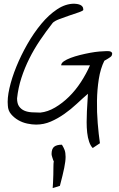

<svg xmlns="http://www.w3.org/2000/svg" viewBox="-20 -671 632 1016"><path d="M445.3 -174.8Q417 -150.4 386.2 -121.6Q355.5 -92.8 320.8 -68.4Q286.1 -43.9 249 -27.8Q211.9 -11.7 170.9 -11.7Q149.4 -11.7 124 -17.1Q98.6 -22.5 76.7 -35.2Q54.7 -47.9 38.6 -66.9Q22.5 -85.9 21.5 -112.3Q17.6 -149.4 29.8 -203.6Q42 -257.8 66.4 -317.9Q90.8 -377.9 124.5 -437Q158.2 -496.1 198.2 -544.4Q238.3 -592.8 282.7 -622.1Q327.1 -651.4 373 -651.4Q379.9 -651.4 388.2 -649.9Q396.5 -648.4 403.8 -645.5Q411.1 -642.6 416 -636.2Q420.9 -629.9 420.9 -619.1Q420.9 -614.3 398.9 -606.4Q377 -598.6 348.6 -589.4Q320.3 -580.1 293.9 -569.8Q267.6 -559.6 258.8 -549.8Q223.6 -504.9 191.9 -458Q160.2 -411.1 135.3 -361.3Q110.4 -311.5 93.3 -258.8Q76.2 -206.1 70.3 -150.4Q70.3 -123 81.1 -107.9Q91.8 -92.8 108.9 -85.4Q126 -78.1 148.4 -76.7Q170.9 -75.2 193.4 -75.2Q232.4 -79.1 271.5 -102.1Q310.5 -125 345.2 -159.2Q379.9 -193.4 408.2 -236.8Q436.5 -280.3 456.1 -325.2H303.7Q303.7 -336.9 317.9 -346.7Q332 -356.4 354 -364.7Q376 -373 403.3 -379.9Q430.7 -386.7 457 -391.6Q483.4 -396.5 505.9 -398.4Q528.3 -400.4 541 -400.4H551.8Q558.6 -400.4 564.5 -398.4Q570.3 -396.5 572.8 -391.1Q575.2 -385.7 570.3 -375Q569.3 -373 564 -369.1Q558.6 -365.2 552.2 -361.3Q545.9 -357.4 540 -354Q534.2 -350.6 532.2 -349.6Q511.7 -308.6 502.9 -252.9Q494.1 -197.3 493.2 -137.7Q492.2 -78.1 497.1 -19Q502 40 508.8 86.9L470.7 112.3Q459 100.6 451.7 79.1Q444.3 57.6 441.4 31.2Q438.5 4.9 438.5 -24.4Q438.5 -53.7 439.9 -81.5Q441.4 -109.4 442.9 -133.8Q444.3 -158.2 445.3 -174.8ZM258.8 324.2Q259.8 312.5 260.7 293.5Q261.7 274.4 262.2 253.4Q262.7 232.4 262.7 212.9Q262.7 193.4 264.6 181.6Q262.7 180.7 261.2 175.3Q259.8 169.9 257.3 163.6Q254.9 157.2 253.9 151.9Q252.9 146.5 252.9 144.5Q252.9 116.2 266.6 105.5Q280.3 94.7 307.6 94.7Q316.4 108.4 321.8 122.6Q327.1 136.7 327.1 159.2Q327.1 181.6 319.8 217.8Q312.5 253.9 296.9 312.5Z"/></svg>

Font: Shadows Into Light
Style: Regular
Weight: 400
Designer: Kimberly Geswein
Foundry: Kimberly Geswein
Version: Version 001.000